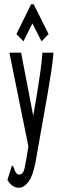

<svg xmlns="http://www.w3.org/2000/svg" viewBox="-20 -707 290 901"><path d="M69 174Q36 174 15 137L33 80L35 70L41 73Q46 80 48 89.5Q50 99 61 110Q67 112 71 112Q89 112 95.5 81.5Q102 51 111 -6L113 -21L24 -460H79L136 -163L155 -275Q162 -321 169 -367.5Q176 -414 179 -460H231Q227 -413 219.5 -365Q212 -317 204 -270L147 52Q135 117 114 145.5Q93 174 69 174ZM90 -513 57 -547 126 -687H138L208 -547L175 -513L132 -597Z"/></svg>

Font: Inconsolata UltraCondensed Medium
Style: Regular
Weight: 500
Width: 1
Monospace: yes
Designer: Raph Levien, Cyreal, Brenton Simpson
Foundry: Raph Levien, Cyreal, Google
Version: Version 3.001; ttfautohint (v1.8.2.53-6de2)